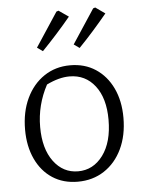

<svg xmlns="http://www.w3.org/2000/svg" viewBox="-53 -767 611 818"><g transform="rotate(-5 253.0 -358.5)"><path d="M247 8Q185 8 139 -22Q93 -52 67.5 -106.5Q42 -161 42 -232Q42 -308 69.5 -366Q97 -424 145.5 -456.5Q194 -489 257 -489Q319 -489 365.5 -458.5Q412 -428 438 -373.5Q464 -319 464 -247Q464 -171 436.5 -113.5Q409 -56 360 -24Q311 8 247 8ZM252 -36Q317 -36 358.5 -92Q400 -148 400 -244Q400 -336 359 -389Q318 -442 250 -442Q205 -442 152 -416Q107 -332 107 -238Q107 -145 147.5 -90.5Q188 -36 252 -36ZM123 -576 219 -722 228 -725 270 -696Q241 -661 210 -626.5Q179 -592 147 -559ZM280 -576 376 -722 385 -725 426 -696Q397 -661 366.5 -626.5Q336 -592 304 -559Z"/></g></svg>

Font: Piazzolla Light
Style: Regular
Weight: 300
Designer: Juan Pablo del Peral
Foundry: Huerta Tipografica
Version: Version 1.330